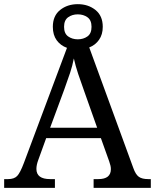

<svg xmlns="http://www.w3.org/2000/svg" viewBox="-20 -903 745 923"><path d="M0 0V-42H19Q48 -42 62.5 -57Q77 -72 95 -120L302 -673Q271 -684 252.5 -709.5Q234 -735 234 -774Q234 -827 269 -855Q304 -883 354 -883Q404 -883 439 -855Q474 -827 474 -774Q474 -737 456 -711.5Q438 -686 409 -675L621 -95Q632 -64 647.5 -53Q663 -42 692 -42H705V0H430V-42H453Q513 -42 513 -90Q513 -98 511 -107Q509 -116 505 -127L465 -239H202L164 -134Q155 -110 155 -91Q155 -42 221 -42H244V0ZM354 -714Q381 -714 400.5 -728Q420 -742 420 -774Q420 -806 400.5 -820Q381 -834 354 -834Q327 -834 307.5 -820Q288 -806 288 -774Q288 -742 307.5 -728Q327 -714 354 -714ZM221 -289H447L385 -464Q369 -508 356 -547Q343 -586 335 -622Q328 -586 317 -553Q306 -520 289 -473Z"/></svg>

Font: Noto Serif Makasar
Style: Regular
Weight: 400
Designer: Sérgio Martins
Version: Version 1.001; ttfautohint (v1.8.4.7-5d5b)